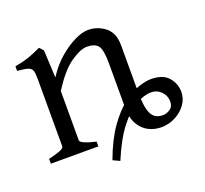

<svg xmlns="http://www.w3.org/2000/svg" viewBox="-101 -589 853 797"><g transform="rotate(-20 325.0 -190.5)"><path d="M469 -153Q469 -89 483 -59.5Q497 -30 534 -30Q550 -30 565.5 -40.5Q581 -51 581 -73Q581 -99 563 -117.5Q545 -136 519 -136Q487 -136 450 -115Q413 -94 375 -45Q337 4 302 88L272 74Q302 -7 338 -58Q374 -109 411 -137.5Q448 -166 481 -177Q514 -188 536 -188Q590 -188 614 -159.5Q638 -131 638 -95Q638 -66 621 -41.5Q604 -17 574.5 -1Q545 15 510 15Q481 15 455 2Q429 -11 412.5 -39.5Q396 -68 396 -117V-310Q396 -369 382 -387Q368 -405 333 -405Q304 -405 260 -374.5Q216 -344 169 -269V-51Q169 -44 187.5 -36Q206 -28 237 -21V0H27V-21Q60 -29 78 -36Q96 -43 96 -51V-348Q96 -373 92.5 -385Q89 -397 75 -402Q61 -407 27 -410V-430Q61 -436 89 -445.5Q117 -455 145 -469L161 -452L167 -330Q195 -374 231 -405Q267 -436 301.5 -452.5Q336 -469 361 -469Q403 -469 436 -443Q469 -417 469 -362Z"/></g></svg>

Font: ChillKai
Style: Regular
Weight: 400
Designer: ChillType
Foundry: 寒蝉字型
Version: Version 2.000